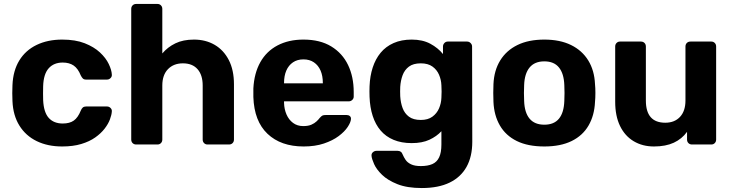

<svg xmlns="http://www.w3.org/2000/svg" viewBox="-20 -730 3701 970"><path d="M294 10Q221 10 165.5 -17Q110 -44 78 -95.5Q46 -147 43 -219Q42 -235 42 -259.5Q42 -284 43 -300Q46 -373 77.5 -424.5Q109 -476 165 -503Q221 -530 294 -530Q361 -530 408 -511.5Q455 -493 485 -465Q515 -437 529.5 -406.5Q544 -376 545 -353Q546 -343 538.5 -335.5Q531 -328 521 -328H414Q404 -328 398.5 -333.5Q393 -339 388 -349Q374 -384 352 -399Q330 -414 297 -414Q252 -414 226 -385Q200 -356 198 -295Q197 -256 198 -224Q201 -162 226.5 -134Q252 -106 297 -106Q332 -106 353 -121Q374 -136 388 -171Q392 -181 398 -186.5Q404 -192 414 -192H521Q531 -192 538.5 -184.5Q546 -177 545 -167Q544 -150 535.5 -127Q527 -104 508.5 -80Q490 -56 461 -35.5Q432 -15 390.5 -2.5Q349 10 294 10Z M668 0Q657 0 650 -7Q643 -14 643 -25V-685Q643 -696 650 -703Q657 -710 668 -710H776Q786 -710 793 -703Q800 -696 800 -685V-460Q827 -492 866 -511Q905 -530 960 -530Q1019 -530 1064.5 -503.5Q1110 -477 1136 -426.5Q1162 -376 1162 -304V-25Q1162 -14 1155 -7Q1148 0 1137 0H1028Q1018 0 1011 -7Q1004 -14 1004 -25V-298Q1004 -351 978 -380.5Q952 -410 904 -410Q857 -410 828.5 -380.5Q800 -351 800 -298V-25Q800 -14 793 -7Q786 0 776 0Z M1514 10Q1399 10 1331.5 -54Q1264 -118 1260 -240Q1260 -248 1260 -261.5Q1260 -275 1260 -283Q1264 -360 1295 -415.5Q1326 -471 1382 -500.5Q1438 -530 1513 -530Q1597 -530 1653.5 -495.5Q1710 -461 1738.5 -401.5Q1767 -342 1767 -265V-242Q1767 -232 1759.5 -225Q1752 -218 1742 -218H1415Q1415 -217 1415 -214.5Q1415 -212 1415 -210Q1416 -178 1427.5 -151.5Q1439 -125 1460.5 -109Q1482 -93 1512 -93Q1537 -93 1553 -100Q1569 -107 1579.5 -117Q1590 -127 1595 -134Q1604 -144 1609.5 -146.5Q1615 -149 1627 -149H1731Q1741 -149 1747.5 -143.5Q1754 -138 1753 -128Q1752 -112 1736.5 -88.5Q1721 -65 1691 -42.5Q1661 -20 1616.5 -5Q1572 10 1514 10ZM1415 -309H1611V-311Q1611 -347 1599.5 -373.5Q1588 -400 1566 -415Q1544 -430 1513 -430Q1482 -430 1460 -415Q1438 -400 1426.5 -373.5Q1415 -347 1415 -311Z M2111 220Q2037 220 1988 200.5Q1939 181 1910.5 153.5Q1882 126 1870 99Q1858 72 1857 57Q1856 46 1864 39Q1872 32 1882 32H1989Q1998 32 2004.5 36.5Q2011 41 2015 52Q2020 64 2029 77.5Q2038 91 2056.5 100Q2075 109 2106 109Q2141 109 2164 99Q2187 89 2198.5 65Q2210 41 2210 0V-67Q2186 -41 2149.5 -24Q2113 -7 2060 -7Q2008 -7 1968.5 -23.5Q1929 -40 1903 -70.5Q1877 -101 1863 -144Q1849 -187 1847 -241Q1846 -268 1847 -294Q1849 -346 1863 -389Q1877 -432 1903 -463.5Q1929 -495 1968.5 -512.5Q2008 -530 2060 -530Q2115 -530 2154 -509Q2193 -488 2218 -457V-495Q2218 -505 2225 -512.5Q2232 -520 2242 -520H2340Q2350 -520 2357.5 -512.5Q2365 -505 2365 -495L2366 -14Q2366 61 2337 113Q2308 165 2251.5 192.5Q2195 220 2111 220ZM2106 -124Q2142 -124 2164.5 -140.5Q2187 -157 2198 -182.5Q2209 -208 2210 -236Q2211 -247 2211 -267.5Q2211 -288 2210 -299Q2209 -327 2198 -352.5Q2187 -378 2164.5 -394Q2142 -410 2106 -410Q2068 -410 2046 -393.5Q2024 -377 2014 -350Q2004 -323 2002 -291Q2001 -267 2002 -244Q2004 -211 2014 -184Q2024 -157 2046 -140.5Q2068 -124 2106 -124Z M2730 10Q2647 10 2591 -17.5Q2535 -45 2505.5 -96Q2476 -147 2473 -215Q2472 -235 2472 -260.5Q2472 -286 2473 -305Q2476 -374 2507 -424.5Q2538 -475 2594 -502.5Q2650 -530 2730 -530Q2809 -530 2865 -502.5Q2921 -475 2952 -424.5Q2983 -374 2986 -305Q2988 -286 2988 -260.5Q2988 -235 2986 -215Q2983 -147 2953.5 -96Q2924 -45 2868 -17.5Q2812 10 2730 10ZM2730 -100Q2779 -100 2804 -130.5Q2829 -161 2831 -220Q2832 -235 2832 -260Q2832 -285 2831 -300Q2829 -358 2804 -389Q2779 -420 2730 -420Q2681 -420 2655.5 -389Q2630 -358 2628 -300Q2627 -285 2627 -260Q2627 -235 2628 -220Q2630 -161 2655.5 -130.5Q2681 -100 2730 -100Z M3284 10Q3226 10 3181.5 -16.5Q3137 -43 3112.5 -93.5Q3088 -144 3088 -216V-495Q3088 -506 3095 -513Q3102 -520 3112 -520H3218Q3229 -520 3236 -513Q3243 -506 3243 -495V-222Q3243 -110 3341 -110Q3388 -110 3415.5 -139.5Q3443 -169 3443 -222V-495Q3443 -506 3450 -513Q3457 -520 3468 -520H3574Q3584 -520 3591 -513Q3598 -506 3598 -495V-25Q3598 -14 3591 -7Q3584 0 3574 0H3476Q3465 0 3458 -7Q3451 -14 3451 -25V-64Q3425 -28 3384 -9Q3343 10 3284 10Z"/></svg>

Font: Rubik Light SemiBold
Style: Regular
Weight: 600
Version: Version 2.300;gftools[0.9.30]